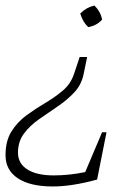

<svg xmlns="http://www.w3.org/2000/svg" viewBox="-51 -501 483 694"><path d="M268 -403Q249 -420 239 -452Q260 -474 290 -481Q313 -459 318 -430Q298 -408 268 -403ZM140 173Q58 173 13.5 143.5Q-31 114 -31 60Q-31 8 -9.5 -26Q12 -60 44.5 -84Q77 -108 112 -128.5Q147 -149 176 -173.5Q205 -198 217 -235L237 -295H264L251 -232Q243 -194 217 -166.5Q191 -139 157 -116Q123 -93 90 -70Q57 -47 35.5 -18Q14 11 14 51Q14 90 48 111.5Q82 133 143 133Q199 133 257 121L318 -23H334L300 148Q209 173 140 173Z"/></svg>

Font: Piazzolla SC ExtraLight
Style: Italic
Weight: 200
Italic angle: -11.3°
Designer: Juan Pablo del Peral
Foundry: Huerta Tipografica
Version: Version 1.330